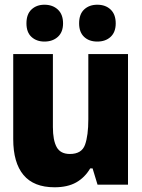

<svg xmlns="http://www.w3.org/2000/svg" viewBox="-20 -782 603 813"><path d="M211 11Q123 11 79.5 -41Q36 -93 36 -193V-553H204V-244Q204 -188 220 -159Q236 -130 276 -130Q326 -130 340 -169Q354 -208 354 -277V-553H522V0H393L372 -69H362Q339 -30 302.5 -9.5Q266 11 211 11ZM392 -606Q357 -606 336 -626Q315 -646 315 -683Q315 -722 336.5 -742Q358 -762 392 -762Q427 -762 448.5 -741.5Q470 -721 470 -683Q470 -646 448.5 -626Q427 -606 392 -606ZM168 -606Q135 -606 113.5 -625.5Q92 -645 92 -683Q92 -722 113.5 -742Q135 -762 168 -762Q203 -762 225 -741.5Q247 -721 247 -683Q247 -646 225 -626Q203 -606 168 -606Z"/></svg>

Font: Noto Sans Mono SemiCondensed Black
Style: Regular
Weight: 900
Width: 4
Designer: Monotype Design Team
Foundry: Monotype Imaging Inc.
Version: Version 2.014; ttfautohint (v1.8.4.7-5d5b)